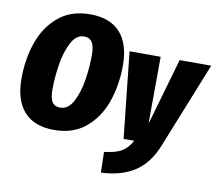

<svg xmlns="http://www.w3.org/2000/svg" viewBox="-96 -831 1346 1174"><g transform="rotate(10 577.0 -244.0)"><path d="M622 -441Q622 -322 586 -217Q550 -112 472 -46Q394 20 275 20Q152 20 88.5 -50.5Q25 -121 25 -256Q25 -375 61 -479.5Q97 -584 175 -649.5Q253 -715 372 -715Q495 -715 558.5 -645Q622 -575 622 -441ZM223 -224Q223 -169 238.5 -145Q254 -121 288 -121Q338 -121 368.5 -178.5Q399 -236 411.5 -316Q424 -396 424 -470Q424 -526 408 -550.5Q392 -575 358 -575Q309 -575 278.5 -516Q248 -457 235.5 -376Q223 -295 223 -224ZM940 0Q895 114 811.5 168Q728 222 603 227L600 99Q670 91 707 69.5Q744 48 770 0H704L647 -534H840L838 -118L958 -534H1154Z"/></g></svg>

Font: Fira Sans Condensed Black
Style: Italic
Weight: 900
Width: 3
Italic angle: -8°
Designer: Carrois Corporate & Edenspiekermann AG
Foundry: Carrois Corporate GbR & Edenspiekermann AG
Version: Version 4.203